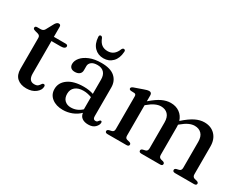

<svg xmlns="http://www.w3.org/2000/svg" viewBox="-74 -1116 1999 1572"><g transform="rotate(30 925.5 -330.5)"><path d="M71 -428.5 45 -435.5Q32 -439 27.2 -443.5Q22.5 -448 22.5 -454.5Q22.5 -470.5 43 -470.5H75Q100 -470.5 111 -490.5L150.5 -563Q165 -585.5 181.5 -585.5Q200 -585.5 200 -564.5V-470.5H310Q331.5 -470.5 331.5 -455Q331.5 -444.5 320.8 -437.5Q310 -430.5 287 -430.5H200V-124Q200 -53.5 253.5 -53.5Q278.5 -53.5 289 -63.8Q299.5 -74 305.8 -84.2Q312 -94.5 322.5 -94.5Q335.5 -94.5 335.5 -77Q335.5 -45 301.5 -18.2Q267.5 8.5 214.5 8.5Q159.5 8.5 126.8 -20.2Q94 -49 94 -107V-399.5Q94 -422 71 -428.5Z M417.5 -104Q417.5 -163.5 470.5 -201.5Q523.5 -239.5 618 -239.5Q644.5 -239.5 667.5 -235.8Q690.5 -232 709.5 -225.5V-360.5Q709.5 -403.5 687.8 -426.5Q666 -449.5 626 -449.5Q588 -449.5 569 -433.8Q550 -418 550 -396.5V-357Q550 -333 534 -320Q518 -307 490.5 -307Q466 -307 453 -319.5Q440 -332 440 -353.5Q440 -384.5 464.2 -413.5Q488.5 -442.5 534.5 -461.5Q580.5 -480.5 646 -480.5Q731.5 -480.5 773 -443.8Q814.5 -407 814.5 -345.5V-75Q814.5 -44 838 -44Q850.5 -44 855.8 -49.8Q861 -55.5 865 -61Q871 -68.5 877 -68.5Q887.5 -68.5 887.5 -54.5Q887.5 -33 865.5 -10.8Q843.5 11.5 801 11.5Q765 11.5 742.8 -4.2Q720.5 -20 717 -50.5Q687 -20.5 646 -4.5Q605 11.5 561 11.5Q497.5 11.5 457.5 -19.8Q417.5 -51 417.5 -104ZM527 -121.5Q527 -81 549.8 -59.8Q572.5 -38.5 608 -38.5Q666 -38.5 709.5 -79.5V-194.5Q692 -201 673 -205.2Q654 -209.5 632.5 -209.5Q583 -209.5 555 -186Q527 -162.5 527 -121.5ZM638 -588.5Q702.5 -588.5 729 -658.5Q736 -671.5 746 -671.5Q763 -671.5 760.5 -650.5Q756.5 -589.5 723 -555Q689.5 -520.5 638 -520.5Q586 -520.5 552.2 -555Q518.5 -589.5 515 -650.5Q513 -671.5 529.5 -671.5Q539.5 -671.5 546 -658.5Q560 -621.5 582.5 -605Q605 -588.5 638 -588.5Z M1123 -450.5V-394Q1178 -442 1219.8 -461.5Q1261.5 -481 1301 -481Q1350.5 -481 1385.2 -456Q1420 -431 1433.5 -387.5Q1491.5 -439 1535 -460Q1578.5 -481 1619 -481Q1682.5 -481 1720.8 -441Q1759 -401 1759 -333V-71.5Q1759 -45 1781 -39.5L1802 -34.5Q1819.5 -29 1819.5 -17Q1819.5 0 1796.5 0H1617.5Q1594 0 1594 -17.5Q1594 -29.5 1609.5 -34.5L1632.5 -40Q1653.5 -45 1653.5 -71.5V-316.5Q1653.5 -366.5 1629.2 -391.5Q1605 -416.5 1564 -416.5Q1538.5 -416.5 1510 -403.5Q1481.5 -390.5 1448.5 -362.5L1440 -355.5Q1441 -344.5 1441 -333V-71.5Q1441 -57 1446.8 -49.8Q1452.5 -42.5 1463 -39.5L1483.5 -34.5Q1498.5 -29 1498.5 -17.5Q1498.5 0 1476 0H1299Q1275.5 0 1275.5 -17.5Q1275.5 -29.5 1291.5 -34.5L1314.5 -40Q1335 -45 1335 -71.5V-316.5Q1335 -366.5 1310.8 -391.5Q1286.5 -416.5 1245.5 -416.5Q1220.5 -416.5 1191.8 -403.5Q1163 -390.5 1130 -362.5L1123 -356.5V-70Q1123 -56 1128 -49.2Q1133 -42.5 1143 -40L1165 -34.5Q1181 -29.5 1181 -17.5Q1181 0 1157.5 0H978.5Q956 0 956 -17Q956 -29 973.5 -34.5L997 -40Q1017 -45 1017 -69.5V-379Q1017 -400 1000.5 -401.5L967 -403Q950.5 -405.5 950.5 -417.5Q950.5 -429.5 970.5 -437L1053 -466Q1083 -477 1097 -477Q1123 -477 1123 -450.5Z"/></g></svg>

Font: Fraunces 9pt
Style: Regular
Weight: 400
Version: Version 1.000;[b76b70a41]